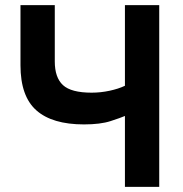

<svg xmlns="http://www.w3.org/2000/svg" viewBox="-20 -730 716 750"><path d="M468 0V-277Q452 -270 412 -257Q372 -244 308 -244Q184 -244 122 -299Q60 -354 60 -475V-710H194V-490Q194 -427 226 -397.5Q258 -368 338 -368Q373 -368 408 -375.5Q443 -383 468 -395V-710H602V0Z"/></svg>

Font: Raleway
Style: Bold
Weight: 700
Designer: Matt McInerney, Pablo Impallari, Rodrigo Fuenzalida
Foundry: Matt McInerney, Pablo Impallari, Rodrigo Fuenzalida
Version: Version 4.026